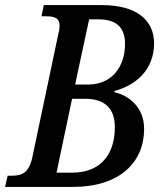

<svg xmlns="http://www.w3.org/2000/svg" viewBox="-51 -734 649 754"><path d="M-31 0H235C421 0 515 -98 515 -228C515 -312 456 -359 398 -372L399 -377C479 -398 554 -457 554 -564C554 -656 484 -714 349 -714H121L112 -670H130C160 -670 183 -665 183 -633C183 -626 182 -615 179 -605L75 -112C62 -56 35 -44 -3 -44H-21ZM335 -658C405 -658 440 -628 440 -561C440 -474 390 -402 295 -402H244L299 -658ZM285 -346C359 -346 400 -309 400 -235C400 -134 350 -56 232 -56H171L232 -346Z"/></svg>

Font: Noto Serif Condensed Medium
Style: Italic
Weight: 500
Width: 3
Italic angle: -12°
Designer: Monotype Design Team
Foundry: Monotype Imaging Inc.
Version: Version 2.013